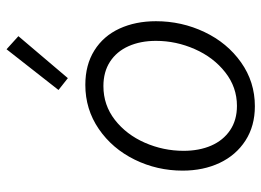

<svg xmlns="http://www.w3.org/2000/svg" viewBox="-128 -682 817 601"><g transform="rotate(-90 280.5 -381.5)"><path d="M46.9 -218.3Q46.9 -298.3 81.3 -368.4Q115.7 -438.5 177.2 -480.7Q238.8 -522.9 315.4 -522.9Q377.9 -522.9 423.1 -494.6Q468.3 -466.3 491.5 -416Q514.6 -365.7 514.6 -301.8Q514.6 -221.2 480.7 -149.9Q446.8 -78.6 385.7 -35.4Q324.7 7.8 248.5 7.8Q186.5 7.8 140.9 -21.7Q95.2 -51.3 71 -102.5Q46.9 -153.8 46.9 -218.3ZM453.1 -301.8Q453.1 -350.1 436.5 -387.5Q419.9 -424.8 387.9 -445.6Q356 -466.3 311.5 -466.3Q252 -466.3 205.8 -430.4Q159.7 -394.5 134.3 -336.7Q108.9 -278.8 108.9 -215.3Q108.9 -166.5 125.2 -128.9Q141.6 -91.3 173.3 -69.8Q205.1 -48.3 249.5 -48.3Q308.1 -48.3 354.7 -85Q401.4 -121.6 427.2 -180.2Q453.1 -238.8 453.1 -301.8ZM299.3 -606.9 426.8 -769.5 467.8 -732.4 336.4 -577.6Z"/></g></svg>

Font: Reddit Sans Fudge Light Italic
Style: Regular
Weight: 300
Italic angle: -11.25°
Designer: Stephen Hutchings
Version: Version 1.013